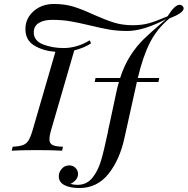

<svg xmlns="http://www.w3.org/2000/svg" viewBox="-20 -759 945 967"><path d="M905 -717Q905 -694 833 -666Q771 -614 735.5 -545Q700 -476 674 -366H782L778 -346H669L668 -340L607 -65Q583 46 526 117Q469 188 380 188Q332 188 304 173Q276 158 276 129Q276 108 291 91Q306 74 329 74Q348 74 360.5 87Q373 100 373 117Q373 133 362.5 146Q352 159 335 167Q350 172 370 172Q416 172 444.5 137.5Q473 103 488.5 51Q504 -1 523 -92Q525 -106 534 -145L566 -295Q573 -328 579 -346H457L461 -366H585Q606 -431 637 -479Q668 -527 704 -562Q740 -597 801 -649L817 -663Q702 -603 621 -603Q572 -603 531 -610Q490 -617 433 -631Q374 -645 333.5 -652Q293 -659 243 -659Q200 -659 175 -643Q150 -627 150 -596Q150 -554 196.5 -535.5Q243 -517 301 -517Q333 -517 367.5 -527Q402 -537 431 -556L439 -541Q407 -519 354 -505L238 -106Q229 -76 229 -57Q229 -37 244 -29Q259 -21 297 -20L293 0Q247 -3 166 -3Q83 -3 39 0L44 -20Q79 -22 96 -28.5Q113 -35 123.5 -51.5Q134 -68 145 -106L259 -498Q196 -503 152 -530Q108 -557 108 -612Q108 -666 149 -702.5Q190 -739 252 -739Q306 -739 350 -725.5Q394 -712 452 -685Q513 -658 555 -645Q597 -632 649 -632Q695 -632 730.5 -642Q766 -652 824 -677Q860 -735 885 -735Q893 -735 898 -730Q905 -723 905 -717Z"/></svg>

Font: Playfair Display
Style: Italic
Weight: 400
Italic angle: -14°
Designer: Claus Eggers Sørensen
Foundry: Claus Eggers Sørensen
Version: Version 1.200; ttfautohint (v1.6)